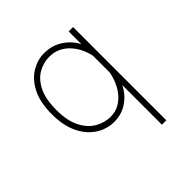

<svg xmlns="http://www.w3.org/2000/svg" viewBox="-184 -665 1019 1019"><g transform="rotate(-45 325.0 -155.5)"><path d="M498 200H465V-429V-500H498ZM296 11Q260 11 223.8 -4.2Q187.5 -19.5 157.5 -51.2Q127.5 -83 109.2 -132.8Q91 -182.5 91 -251Q91 -342.5 121 -400Q151 -457.5 197 -484.2Q243 -511 291 -511Q336 -511 372.5 -493.8Q409 -476.5 435 -447.8Q461 -419 475 -383.8Q489 -348.5 489 -312L467 -307Q462 -338 448.8 -368.5Q435.5 -399 414 -423.8Q392.5 -448.5 363.5 -463.2Q334.5 -478 298 -478Q253.5 -478 213.8 -455.5Q174 -433 149 -383.2Q124 -333.5 124 -251Q124 -170 150 -119.5Q176 -69 216.8 -45.5Q257.5 -22 302 -22Q338.5 -22 367.2 -38Q396 -54 416.8 -80.5Q437.5 -107 450.2 -139.5Q463 -172 467 -205L489 -199Q489 -161 476 -123.5Q463 -86 438 -55.8Q413 -25.5 377.2 -7.2Q341.5 11 296 11Z"/></g></svg>

Font: Trispace Thin Thin
Style: Regular
Weight: 250
Version: Version 1.210